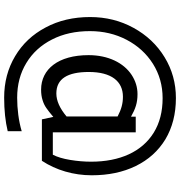

<svg xmlns="http://www.w3.org/2000/svg" viewBox="10 -791 892 952"><g transform="rotate(90 456.0 -315.0)"><path d="M849.1 -323.7C849.1 -406.2 834 -479 803.2 -542C772.5 -605 728.5 -653.8 670.9 -689C612.8 -723.6 544.9 -741.2 466.3 -741.2C392.6 -741.2 325.2 -722.7 263.7 -685.1C202.1 -647.5 153.8 -596.2 118.2 -531.2C82.5 -466.3 64.5 -394.5 64.5 -315.9C64.5 -233.4 81.5 -159.7 116.2 -95.2C150.4 -30.3 197.8 20 258.8 56.2C319.3 92.3 387.7 110.4 463.9 110.4C526.4 110.4 582 104.5 630.4 92.8V23.4C580.1 38.6 519.5 45.9 464.4 45.9C399.4 45.9 342.3 30.8 292.5 0.5C242.2 -29.8 203.6 -72.3 175.8 -127C147.9 -181.2 134.3 -244.1 134.3 -314.9C134.3 -380.9 148.4 -441.4 177.2 -496.6C206.1 -551.8 245.6 -595.2 296.4 -627.4C347.2 -659.2 403.8 -675.3 466.8 -675.3C533.2 -675.3 590.3 -660.6 637.7 -631.3C732.4 -572.8 781.7 -463.4 781.7 -320.8C781.7 -287.1 778.8 -252.4 772.9 -216.8C767.1 -181.2 758.3 -152.3 747.1 -130.9H636.2V-542H558.6V-518.6C519.5 -540.5 490.2 -550.8 446.8 -550.8C412.6 -550.8 380.9 -541 351.1 -521.5C292 -482.4 253.4 -406.2 253.4 -308.1C253.4 -157.7 323.2 -72.8 424.3 -72.8C444.3 -72.8 461.4 -75.2 476.6 -80.1C491.2 -84.5 504.4 -90.8 516.1 -99.1C527.3 -106.9 542 -118.2 559.6 -133.3L571.8 -76.7H777.3C823.7 -147 849.1 -233.9 849.1 -323.7ZM557.6 -199.2C517.6 -165.5 479.5 -148.4 443.4 -148.4C370.6 -148.4 336.9 -203.6 336.9 -309.6C336.9 -421.4 383.3 -478.5 459.5 -478.5C492.7 -478.5 521 -471.2 557.6 -452.1Z"/></g></svg>

Font: SG Kara Light
Style: Regular
Weight: 400
Designer: Damoon Khanjanzadeh
Version: Version 1.000